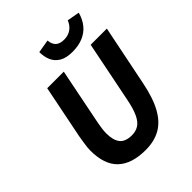

<svg xmlns="http://www.w3.org/2000/svg" viewBox="-237 -980 1124 1124"><g transform="rotate(-45 324.5 -418.0)"><path d="M307.6 12Q192.4 12 133.8 -43.7Q75.3 -99.4 75.3 -214.5Q75.3 -237.1 79.9 -265.9Q84.4 -294.7 88.4 -319.7L155.1 -651.8H292.2L220.9 -294.7Q217.4 -274.8 214.9 -256.1Q212.4 -237.4 212.4 -219.4Q212.4 -164.2 234.9 -135.2Q257.4 -106.2 311.6 -106.2Q343.3 -106.2 367.1 -120.8Q390.9 -135.4 408.5 -172Q426.2 -208.7 439 -274.1L514.8 -651.8H648.8L572.6 -276.3Q552 -172.1 516.5 -108.5Q481 -44.9 429.4 -16.5Q377.7 12 307.6 12ZM411.1 -697.2Q358.8 -697.2 328.3 -715.8Q297.8 -734.3 284.8 -765.2Q271.8 -796.1 271.8 -834L353.8 -847.9Q356.3 -815 374.3 -798.7Q392.4 -782.5 427 -782.5Q460.1 -782.5 484.4 -799.4Q508.8 -816.3 521.3 -847.9L598.4 -834Q586.3 -789.7 561.3 -759.2Q536.4 -728.8 498.6 -713Q460.8 -697.2 411.1 -697.2Z"/></g></svg>

Font: Source Sans 3
Style: Italic
Weight: 200
Italic angle: -11°
Designer: Paul D. Hunt
Foundry: Adobe
Version: Version 3.046;hotconv 1.0.118;makeotfexe 2.5.65603